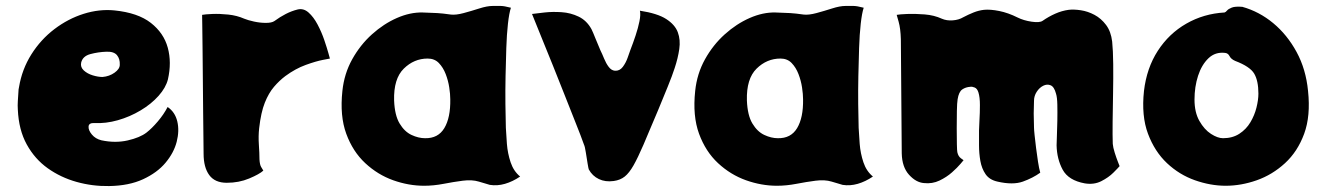

<svg xmlns="http://www.w3.org/2000/svg" viewBox="-20 -611 4463 646"><path d="M544 -251Q569 -234 576.5 -202.5Q584 -171 574.5 -134Q565 -97 537 -63.5Q509 -30 461.5 -8Q414 14 347 15Q291 16 237.5 1Q184 -14 140.5 -45Q97 -76 70 -125Q43 -174 40 -242Q39 -256 40 -271Q41 -286 42 -302Q42 -306 42.5 -310Q43 -314 44 -318Q54 -378 85.5 -428Q117 -478 163 -513Q209 -548 261.5 -564.5Q314 -581 365 -576Q444 -568 487.5 -534Q531 -500 544.5 -450.5Q558 -401 545 -344Q538 -316 513.5 -288.5Q489 -261 453 -239.5Q417 -218 376.5 -206.5Q336 -195 298 -197Q279 -198 278 -185.5Q277 -173 289 -158.5Q301 -144 321 -139Q368 -129 409.5 -138.5Q451 -148 473 -165Q491 -179 511 -202.5Q531 -226 544 -251ZM325 -352Q348 -354 365.5 -366.5Q383 -379 383 -393Q384 -413 373.5 -425.5Q363 -438 338 -437Q310 -436 284 -429Q258 -422 253 -400Q250 -385 262 -374Q274 -363 292 -357.5Q310 -352 325 -352Z M981 -579Q1001 -584 1018 -569Q1035 -554 1048.5 -528.5Q1062 -503 1071 -476.5Q1080 -450 1085 -432Q1090 -414 1090 -414Q1090 -414 1066.5 -409.5Q1043 -405 1008.5 -392.5Q974 -380 940 -355Q920 -340 902 -319Q884 -298 871 -265.5Q858 -233 852 -180Q849 -153 851 -124Q853 -95 853 -75Q854 -57 858.5 -49.5Q863 -42 866 -37Q853 -25 818.5 -10.5Q784 4 743 4Q703 4 684 -22Q665 -48 665 -94Q665 -105 664.5 -142.5Q664 -180 663.5 -233Q663 -286 662.5 -343Q662 -400 661.5 -449.5Q661 -499 660.5 -530Q660 -561 660 -561Q670 -563 694.5 -564Q719 -565 748 -562Q777 -559 802 -548Q814 -543 834.5 -538.5Q855 -534 874.5 -534Q894 -534 903 -540Q922 -554 941.5 -564Q961 -574 981 -579Z M1682 -181Q1683 -159 1685.5 -127Q1688 -95 1698 -65Q1708 -35 1730 -17Q1705 0 1679 7.5Q1653 15 1628 11Q1621 9 1613 6.5Q1605 4 1591 0Q1568 -7 1537 -3Q1506 1 1472.5 7.5Q1439 14 1407 14Q1355 14 1303 -4.5Q1251 -23 1209 -62Q1167 -101 1145 -161Q1123 -221 1132 -305Q1138 -363 1165 -411.5Q1192 -460 1231.5 -495.5Q1271 -531 1315.5 -550.5Q1360 -570 1402 -569Q1434 -568 1451.5 -567Q1469 -566 1497 -562Q1514 -560 1540 -567Q1566 -574 1592.5 -582.5Q1619 -591 1638 -591Q1667 -592 1679 -589.5Q1691 -587 1699 -585Q1693 -567 1689 -531Q1685 -495 1683.5 -449.5Q1682 -404 1681 -355Q1680 -306 1680.5 -261Q1681 -216 1682 -181ZM1306 -273Q1308 -223 1324.5 -195.5Q1341 -168 1364.5 -157Q1388 -146 1410 -146Q1454 -145 1475 -180Q1496 -215 1495 -277Q1495 -294 1491.5 -317Q1488 -340 1479.5 -362Q1471 -384 1456.5 -399Q1442 -414 1419 -414Q1373 -414 1338.5 -380Q1304 -346 1306 -273Z M2133 -575Q2192 -566 2221.5 -547Q2251 -528 2260.5 -502.5Q2270 -477 2265.5 -446Q2261 -415 2250 -382Q2242 -357 2226.5 -319Q2211 -281 2194.5 -241Q2178 -201 2164 -169Q2150 -137 2145 -124Q2126 -80 2111.5 -54.5Q2097 -29 2082 -17Q2067 -5 2045 -2Q2017 2 1995 -8.5Q1973 -19 1961 -41Q1960 -43 1957 -61Q1954 -79 1951 -98.5Q1948 -118 1945 -124Q1934 -155 1916.5 -198.5Q1899 -242 1879.5 -292Q1860 -342 1840.5 -390Q1821 -438 1805 -477.5Q1789 -517 1779.5 -540.5Q1770 -564 1770 -564Q1785 -566 1812 -569Q1839 -572 1869.5 -570Q1900 -568 1927 -555Q1954 -542 1970 -513Q1975 -503 1983.5 -481.5Q1992 -460 2000 -442Q2006 -430 2012.5 -414Q2019 -398 2028 -386Q2037 -374 2049 -373Q2065 -372 2075.5 -386Q2086 -400 2092 -417.5Q2098 -435 2101 -443Q2110 -466 2118.5 -491.5Q2127 -517 2131.5 -539.5Q2136 -562 2133 -575Z M2869 -181Q2870 -159 2872.5 -127Q2875 -95 2885 -65Q2895 -35 2917 -17Q2892 0 2866 7.5Q2840 15 2815 11Q2808 9 2800 6.5Q2792 4 2778 0Q2755 -7 2724 -3Q2693 1 2659.5 7.5Q2626 14 2594 14Q2542 14 2490 -4.5Q2438 -23 2396 -62Q2354 -101 2332 -161Q2310 -221 2319 -305Q2325 -363 2352 -411.5Q2379 -460 2418.5 -495.5Q2458 -531 2502.5 -550.5Q2547 -570 2589 -569Q2621 -568 2638.5 -567Q2656 -566 2684 -562Q2701 -560 2727 -567Q2753 -574 2779.5 -582.5Q2806 -591 2825 -591Q2854 -592 2866 -589.5Q2878 -587 2886 -585Q2880 -567 2876 -531Q2872 -495 2870.5 -449.5Q2869 -404 2868 -355Q2867 -306 2867.5 -261Q2868 -216 2869 -181ZM2493 -273Q2495 -223 2511.5 -195.5Q2528 -168 2551.5 -157Q2575 -146 2597 -146Q2641 -145 2662 -180Q2683 -215 2682 -277Q2682 -294 2678.5 -317Q2675 -340 2666.5 -362Q2658 -384 2643.5 -399Q2629 -414 2606 -414Q2560 -414 2525.5 -380Q2491 -346 2493 -273Z M3724 -127Q3725 -115 3730.5 -97.5Q3736 -80 3741.5 -66Q3747 -52 3747 -52Q3742 -46 3726 -30Q3710 -14 3685.5 -1.5Q3661 11 3630 6Q3575 -4 3555.5 -40Q3536 -76 3535 -122Q3535 -130 3536 -153Q3537 -176 3537.5 -204.5Q3538 -233 3537.5 -258.5Q3537 -284 3533 -296Q3527 -319 3515 -324Q3503 -329 3490 -322.5Q3477 -316 3468 -302Q3459 -288 3459 -272Q3458 -247 3458 -229Q3458 -211 3459 -182Q3459 -175 3461 -156Q3463 -137 3466 -113Q3469 -89 3472.5 -66.5Q3476 -44 3480 -30Q3455 -12 3421.5 0Q3388 12 3336 0Q3309 -6 3296 -25Q3283 -44 3278.5 -69.5Q3274 -95 3274 -122Q3274 -149 3274 -172Q3274 -183 3275.5 -207Q3277 -231 3277 -257.5Q3277 -284 3272 -300Q3268 -313 3259.5 -316.5Q3251 -320 3245 -319Q3229 -318 3217.5 -310Q3206 -302 3202 -277Q3200 -265 3199.5 -237.5Q3199 -210 3199 -179.5Q3199 -149 3199.5 -126Q3200 -103 3201 -99Q3204 -85 3213 -78.5Q3222 -72 3222 -72Q3222 -72 3211.5 -59.5Q3201 -47 3183 -31Q3165 -15 3141 -3.5Q3117 8 3089 5Q3062 3 3038.5 -23Q3015 -49 3014 -95L3011 -479Q3010 -515 3003.5 -538Q2997 -561 2997 -561Q3007 -563 3033 -564Q3059 -565 3091 -562.5Q3123 -560 3149 -548Q3165 -541 3185.5 -542.5Q3206 -544 3221 -553Q3238 -562 3255.5 -569Q3273 -576 3291 -578Q3312 -580 3342 -574Q3372 -568 3404 -552Q3424 -542 3451 -538Q3478 -534 3488 -541Q3508 -555 3530.5 -565Q3553 -575 3576 -578Q3593 -580 3616.5 -576.5Q3640 -573 3662.5 -561Q3685 -549 3701.5 -527Q3718 -505 3722 -471Q3725 -442 3725.5 -395.5Q3726 -349 3725 -297.5Q3724 -246 3723.5 -200.5Q3723 -155 3724 -127Z M4381 -305Q4390 -221 4368 -161Q4346 -101 4303.5 -62Q4261 -23 4208.5 -4.5Q4156 14 4104 14Q4053 14 4000.5 -4.5Q3948 -23 3906.5 -62Q3865 -101 3842.5 -161Q3820 -221 3829 -305Q3838 -382 3875.5 -440Q3913 -498 3971.5 -531.5Q4030 -565 4100 -569Q4104 -570 4108.5 -575.5Q4113 -581 4124.5 -585.5Q4136 -590 4160 -588Q4217 -572 4264 -533Q4311 -494 4342.5 -436Q4374 -378 4381 -305ZM4095 -146Q4127 -146 4150 -161Q4173 -176 4187 -199.5Q4201 -223 4207.5 -249Q4214 -275 4214 -296Q4214 -339 4200 -363Q4186 -387 4136 -406Q4122 -412 4117 -422Q4112 -432 4102 -433Q4069 -437 4046 -415Q4023 -393 4011 -356Q3999 -319 3999 -276Q3999 -233 4015.5 -204Q4032 -175 4054.5 -160.5Q4077 -146 4095 -146Z"/></svg>

Font: Potta One
Style: Regular
Weight: 400
Designer: 108,108go
Foundry: Font Zone 108
Version: Version 1.000